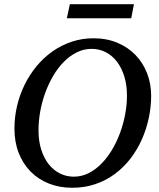

<svg xmlns="http://www.w3.org/2000/svg" viewBox="-20 -867 750 903"><path d="M577.1 -417Q577.1 -466.8 564.7 -507.3Q552.2 -547.9 530 -576.9Q507.8 -606 477.3 -621.6Q446.8 -637.2 411.1 -637.2Q374.5 -637.2 341.8 -621.1Q309.1 -605 281.2 -577.1Q253.4 -549.3 231.2 -512Q209 -474.6 193.4 -432.1Q177.7 -389.6 169.4 -344Q161.1 -298.3 161.1 -253.9Q161.1 -203.1 174.1 -162.8Q187 -122.6 209.2 -94.5Q231.4 -66.4 261.7 -51.3Q292 -36.1 327.1 -36.1Q363.8 -36.1 396.5 -52.5Q429.2 -68.8 457 -97.2Q484.9 -125.5 507.1 -162.8Q529.3 -200.2 544.9 -242.7Q560.5 -285.2 568.8 -329.8Q577.1 -374.5 577.1 -417ZM690.9 -417Q690.9 -364.3 679.7 -311.8Q668.5 -259.3 647 -210.9Q625.5 -162.6 593.8 -121.3Q562 -80.1 520.8 -49.3Q479.5 -18.6 429 -1.2Q378.4 16.1 319.8 16.1Q259.8 16.1 210 -3.7Q160.2 -23.4 124 -60.1Q87.9 -96.7 67.9 -147.9Q47.9 -199.2 47.9 -262.2Q47.9 -315.9 60.1 -368.2Q72.3 -420.4 95.5 -467.8Q118.7 -515.1 151.6 -555.2Q184.6 -595.2 225.8 -624.5Q267.1 -653.8 316.2 -670.4Q365.2 -687 419.9 -687Q481.9 -687 532.2 -665.8Q582.5 -644.5 617.7 -607.9Q652.8 -571.3 671.9 -522Q690.9 -472.7 690.9 -417ZM597.2 -781.2H294.4L308.6 -847.2H609.9Z"/></svg>

Font: Charis SIL Viet
Style: Italic
Weight: 400
Italic angle: -11°
Foundry: SIL International
Version: Version 5.000